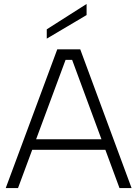

<svg xmlns="http://www.w3.org/2000/svg" viewBox="-20 -949 692 969"><path d="M417 -929V-873L216 -754V-801ZM344 -647H311L71 0H9L269 -700H385L644 0H583ZM124 -246H532V-193H124Z"/></svg>

Font: Albert Sans Light
Style: Regular
Weight: 300
Designer: Andreas Rasmussen
Foundry: a.Foundry
Version: Version 1.025